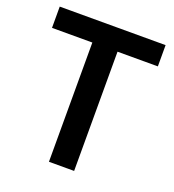

<svg xmlns="http://www.w3.org/2000/svg" viewBox="-131 -816 831 917"><g transform="rotate(20 285.0 -357.0)"><path d="M349 0H221V-606H16V-714H554V-606H349Z"/></g></svg>

Font: Noto Sans SemiBold
Style: Regular
Weight: 600
Designer: Monotype Design Team
Foundry: Monotype Imaging Inc.
Version: Version 2.007